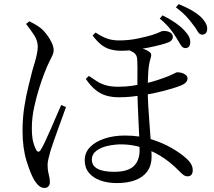

<svg xmlns="http://www.w3.org/2000/svg" viewBox="-20 -852 1040 931"><path d="M833.5 -671.4Q820.7 -692.3 803.1 -714.2Q785.4 -736.2 754.5 -762.1L768.4 -777.6Q804.6 -759.3 830.1 -741.7Q855.5 -724 872.6 -705.9Q889.7 -688 896.7 -673.5Q903.7 -659 902.3 -643.4Q901.5 -630.1 894.3 -624.1Q887 -618 876.5 -618.8Q864.7 -619.6 855.6 -634.9Q846.5 -650.3 833.5 -671.4ZM914.9 -734Q900.2 -754.2 882.4 -773.3Q864.5 -792.4 833 -816.5L846.7 -832Q884.2 -816.5 908.9 -802.3Q933.6 -788.2 952.1 -771.6Q969.9 -754 978 -738.5Q986.1 -723 984.5 -708.9Q983.7 -696.6 976.7 -690Q969.6 -683.5 958.5 -684.2Q946.3 -685 938 -700.4Q929.7 -715.7 914.9 -734ZM443.5 -694.2Q473.6 -674.1 499.2 -665.1Q524.7 -656 557.2 -656Q606.6 -656 650.8 -665.7Q695 -675.4 716.7 -682Q743.1 -690.6 754.4 -696.3Q765.7 -702.1 773.2 -702.1Q792.2 -702.1 805.1 -694.7Q818.1 -687.3 818.1 -672.7Q818.1 -664.7 813 -658.2Q808 -651.7 799.2 -647.7Q784.1 -641.3 757 -634.2Q729.9 -627.1 697.1 -620.7Q664.4 -614.4 630.9 -610.1Q597.4 -605.8 570.2 -605.8Q539.5 -605.8 514.7 -612.8Q490 -619.7 469.5 -636.3Q449.1 -652.9 429 -680.1ZM411 -483.8Q431.5 -469.6 450.8 -457.4Q470 -445.2 494.3 -438.3Q518.5 -431.4 553.4 -431.4Q590.8 -431.4 622.3 -436.3Q653.9 -441.2 674 -445.3Q711.9 -453.1 744 -463.8Q776.2 -474.5 798.4 -483.5Q818.5 -492 827.3 -496.8Q836 -501.7 839.6 -501.7Q845.4 -501.7 853.8 -500.3Q862.2 -498.9 870.2 -495.2Q878.2 -491.5 883.7 -485.8Q889.2 -480.1 889.2 -471.3Q889.2 -461.8 881.9 -453.1Q874.6 -444.5 856.6 -437.2Q820.9 -423.2 770.8 -410.5Q720.6 -397.8 675.7 -390.8Q644.1 -386.1 615.8 -383.2Q587.5 -380.3 556.2 -380.3Q523.1 -380.3 495 -388.5Q466.9 -396.7 442.8 -416.3Q418.8 -435.8 396 -469.5ZM592.1 -613.7 624.1 -627.7Q640.1 -625.2 654 -621.5Q667.8 -617.9 679.8 -613.5Q691.9 -609.1 701.7 -602.1Q711.2 -596.7 712.8 -589.1Q714.4 -581.4 709.6 -567.4Q701.4 -540.9 698.9 -502.6Q696.4 -464.2 696.4 -418.6Q696.4 -380.8 699.2 -333.4Q702 -286 705.8 -239.1Q709.5 -192.1 712.3 -153Q715.1 -113.9 715.1 -91.9Q715.1 -50 694.4 -21.2Q673.7 7.5 636.1 21.6Q598.4 35.7 546.6 35.7Q502.3 35.7 466.9 23.1Q431.5 10.6 411.2 -14.1Q390.8 -38.7 390.8 -75.1Q390.8 -112.2 416.9 -139Q443.1 -165.7 487.2 -180.2Q531.4 -194.8 585.4 -194.8Q656.7 -194.8 714.3 -176.5Q771.9 -158.1 813.7 -133.5Q855.6 -108.9 877.9 -88.6Q895.5 -74.1 905 -59.1Q914.6 -44.1 914.6 -26.3Q914.6 -13.8 908.7 -5.4Q902.8 3 889.6 3Q878.3 3 868.9 -4.2Q859.4 -11.5 849.3 -22.1Q804.4 -68.2 757.2 -96.5Q710 -124.8 662.3 -138.4Q614.5 -152 567.7 -152Q537.1 -152 503.9 -145Q470.6 -138 448 -121.4Q425.4 -104.9 425.4 -77.6Q425.4 -48.3 453.1 -33.6Q480.8 -18.9 534.2 -18.9Q598.9 -18.9 627.9 -45.9Q656.9 -72.8 656.9 -123.8Q656.9 -148.2 655.2 -186.8Q653.5 -225.3 651.4 -268.6Q649.3 -311.9 647.7 -352.9Q646 -393.8 646 -423.6Q646 -449.2 646.3 -476.1Q646.5 -502.9 646.5 -526.2Q646.5 -549.4 645.4 -563.3Q644.4 -588 625.7 -598.8Q606.9 -609.7 592.1 -613.7ZM106.3 -735.9 122.6 -748.7Q135.7 -742.3 149.1 -734.7Q162.6 -727.1 176.2 -716.6Q191.6 -704.6 206.3 -685.2Q221 -665.9 230.6 -645.4Q240.3 -624.9 240.3 -608.6Q240.3 -596.9 234.6 -584.1Q228.8 -571.3 218.9 -552Q208.9 -532.6 196.5 -500.5Q186.1 -474.7 171.6 -429.7Q157.1 -384.8 145.7 -332.6Q134.4 -280.4 134.4 -231.1Q134.4 -191.4 140.1 -167.5Q145.7 -143.5 154.5 -126.9Q159.7 -117 165.6 -116.4Q171.5 -115.8 177.7 -125.8Q185.5 -137.6 198.6 -165.3Q211.7 -193 226.4 -226.9Q241.2 -260.8 254.7 -292.4Q268.2 -323.9 276.8 -342.9L299.9 -332.9Q292.7 -312.3 282.1 -283Q271.4 -253.6 260.1 -222.6Q248.7 -191.6 239.7 -165.1Q230.6 -138.6 225.6 -123.1Q219 -100.1 214.9 -82.6Q210.7 -65.1 210.7 -51.9Q210.7 -28 216.3 -6.8Q221.9 14.5 221.9 31.2Q221.9 43.5 215 51.4Q208.1 59.4 195.7 59.4Q182.1 59.4 170.1 50Q158.2 40.6 146.3 21.6Q128 -9.3 108.6 -72Q89.3 -134.7 89.3 -217.9Q89.3 -280 98.3 -336.3Q107.2 -392.6 118.8 -437.6Q130.4 -482.5 136.6 -508.6Q141.8 -525.7 147.9 -546.6Q154 -567.5 158.6 -588.6Q163.1 -609.7 163.1 -626.3Q163.1 -655 144.3 -683.6Q125.4 -712.2 106.3 -735.9Z"/></svg>

Font: Noto Serif KR
Style: Regular
Weight: 200
Designer: Ryoko NISHIZUKA 西塚涼子 (kana & ideographs); Frank Grießhammer (Latin, Greek & Cyrillic); Wenlong ZHANG 张文龙 (bopomofo); San
Foundry: Adobe
Version: Version 2.001;hotconv 1.1.0;makeotfexe 2.6.0